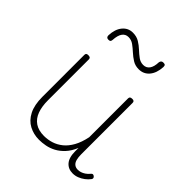

<svg xmlns="http://www.w3.org/2000/svg" viewBox="-217 -922 1080 1080"><g transform="rotate(45 323.0 -382.0)"><path d="M270 19Q227 19 191 0Q155 -19 134 -60Q113 -101 113 -166V-499Q113 -507 117 -510.5Q121 -514 130 -514Q140 -514 144.5 -510.5Q149 -507 149 -499V-174Q149 -125 162 -89.5Q175 -54 203 -35Q231 -16 275 -16Q305 -16 333.5 -25Q362 -34 387 -54Q412 -74 431 -108Q450 -142 460 -191V-500Q460 -508 464.5 -511.5Q469 -515 479 -515Q488 -515 492 -511.5Q496 -508 496 -500V-91Q496 -68 500.5 -51Q505 -34 516 -25Q527 -16 544 -16Q555 -16 566 -19.5Q577 -23 588.5 -30.5Q600 -38 611 -51Q616 -58 621.5 -58.5Q627 -59 633 -54Q638 -50 639 -44.5Q640 -39 636 -34Q625 -19 609 -7Q593 5 575 12Q557 19 538 19Q520 19 506 13Q492 7 481.5 -5Q471 -17 465.5 -35.5Q460 -54 460 -79V-106Q444 -67 421 -42.5Q398 -18 372.5 -4.5Q347 9 320.5 14Q294 19 270 19ZM148 -655Q131 -655 131 -673Q133 -723 157 -752Q181 -781 218 -781Q248 -781 270 -767.5Q292 -754 310 -737Q328 -720 346.5 -706.5Q365 -693 387 -693Q411 -693 424.5 -711.5Q438 -730 439 -766Q442 -783 458 -783Q469 -783 472.5 -779.5Q476 -776 476 -765Q473 -715 449 -686.5Q425 -658 386 -658Q358 -658 336.5 -671.5Q315 -685 296.5 -702Q278 -719 259.5 -732.5Q241 -746 218 -746Q195 -746 181.5 -727.5Q168 -709 166 -671Q165 -662 161.5 -658.5Q158 -655 148 -655Z"/></g></svg>

Font: Playwrite BE WAL Thin
Style: Regular
Weight: 250
Version: Version 1.002